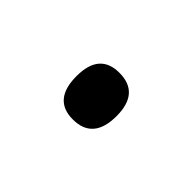

<svg xmlns="http://www.w3.org/2000/svg" viewBox="-30 -481 288 288"><g transform="rotate(45 114.5 -336.5)"><path d="M72 -337Q72 -386 114 -386Q157 -386 157 -337Q157 -287 114 -287Q72 -287 72 -337Z"/></g></svg>

Font: Noto Sans Gurmukhi SemiCondensed Light
Style: Regular
Weight: 300
Width: 4
Designer: Jelle Bosma - Monotype Design Team
Foundry: Monotype Imaging Inc.
Version: Version 2.004; ttfautohint (v1.8.4.7-5d5b)